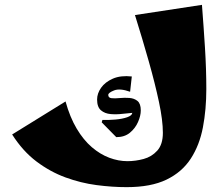

<svg xmlns="http://www.w3.org/2000/svg" viewBox="-20 -764 910 791"><path d="M502 7Q442 7 377.5 -1.5Q313 -10 250 -33Q187 -56 130.5 -98.5Q74 -141 30 -210L250 -346Q268 -281 296 -234Q324 -187 358.5 -157.5Q393 -128 430.5 -114Q468 -100 505 -100Q538 -100 571.5 -109Q605 -118 628 -143.5Q651 -169 651 -217Q651 -268 635 -343.5Q619 -419 593 -511Q567 -603 536 -702L812 -744Q819 -654 824.5 -566.5Q830 -479 830 -397Q830 -313 816 -239.5Q802 -166 766 -110.5Q730 -55 666 -24Q602 7 502 7ZM459 -199 399 -260 402 -270Q428 -269 456 -271.5Q484 -274 504 -281Q524 -288 525 -299Q509 -298 484.5 -295Q460 -292 436 -294Q412 -296 396 -309.5Q380 -323 380 -354Q380 -379 396.5 -402.5Q413 -426 445 -440Q477 -454 523 -449L516 -386Q474 -401 450 -391.5Q426 -382 426 -373Q426 -361 439.5 -359.5Q453 -358 473 -360Q493 -362 513 -360.5Q533 -359 546.5 -348Q560 -337 560 -309Q560 -287 548.5 -261Q537 -235 515 -217Q493 -199 459 -199Z"/></svg>

Font: Marhey Light
Style: Regular
Weight: 300
Designer: Nur Syamsi & Bustanul Arifin
Foundry: Namelatype
Version: Version 1.000